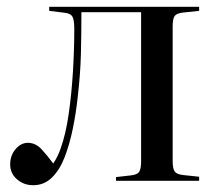

<svg xmlns="http://www.w3.org/2000/svg" viewBox="-20 -533 652 566"><path d="M78 13Q50 13 30 -4.5Q10 -22 10 -48Q10 -75 26 -93.5Q42 -112 62 -112Q85 -112 102.5 -93Q120 -74 137 -51Q151 -72 159 -96Q174 -138 182.5 -197Q191 -256 195 -321.5Q199 -387 199 -447Q199 -473 194 -483Q189 -493 173 -495L125 -501V-513H567V-501L520 -496Q501 -494 495 -486Q489 -478 489 -455V-58Q489 -36 495 -27.5Q501 -19 520 -17L567 -12V0H322V-11L366 -16Q385 -18 390.5 -27Q396 -36 396 -58V-497H220Q220 -434 218.5 -374Q217 -314 209 -246Q204 -199 194.5 -153Q185 -107 170.5 -69.5Q156 -32 133 -9.5Q110 13 78 13Z"/></svg>

Font: Display Regular
Style: Regular
Weight: 400
Designer: Latin by Veronika Burian and Jose Scaglione. Greek by Irene Vlachou. Cyrillic by Vera Evstafieva.
Foundry: TypeTogether
Version: Version 3.002